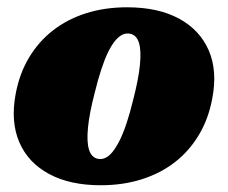

<svg xmlns="http://www.w3.org/2000/svg" viewBox="-20 -506 641 540"><path d="M337.5 -485.5Q424.5 -485.5 483.2 -453.8Q542 -422 567 -364.5Q592 -307 577 -229Q566.5 -172 539.5 -126.8Q512.5 -81.5 472 -50Q431.5 -18.5 378.8 -1.8Q326 15 263 15Q176.5 15 117.8 -16.8Q59 -48.5 34.2 -106.2Q9.5 -164 24 -241.5Q34.5 -298.5 61.5 -343.8Q88.5 -389 129 -420.5Q169.5 -452 222.2 -468.8Q275 -485.5 337.5 -485.5ZM254.5 -59.5Q265.5 -57 276 -61.8Q286.5 -66.5 296.5 -78.8Q306.5 -91 316.5 -111Q326.5 -131 336 -159.5Q345.5 -188 354.5 -225Q369.5 -283 373.5 -323Q377.5 -363 371 -385Q364.5 -407 346.5 -411Q335.5 -413.5 325 -408.8Q314.5 -404 304.2 -391.8Q294 -379.5 284.2 -359.8Q274.5 -340 265 -311.2Q255.5 -282.5 246.5 -245.5Q231.5 -188 227.5 -147.8Q223.5 -107.5 230.2 -85.5Q237 -63.5 254.5 -59.5Z"/></svg>

Font: Fraunces Black
Style: Italic
Weight: 900
Italic angle: -16°
Version: Version 1.000;[b76b70a41]